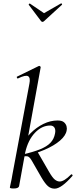

<svg xmlns="http://www.w3.org/2000/svg" viewBox="-20 -1120 457 1149"><path d="M62.4 8Q48.2 8 43.6 6.3Q39 4.6 39 1.6Q39 -1.6 44.5 -24.8Q50 -48 54 -74L156 -619.4Q163.2 -654.6 148.3 -663.8Q133.4 -673 87.6 -650.6Q83.6 -648.8 81.2 -654.8Q78.8 -660.8 82.8 -661.8L212.2 -725Q216.2 -727 220.3 -723.2Q224.4 -719.4 223.4 -717L130.8 -207.4L94.4 -7.2Q91.8 8 62.4 8ZM307.4 9Q284.6 9 267.5 -5.5Q250.4 -20 228 -58L170 -158.8Q158.4 -178.4 148.3 -183.1Q138.2 -187.8 113.4 -181.8L204 -212.4L273.2 -92.4Q294.2 -56 308.6 -44.9Q323 -33.8 337.6 -33.8Q350 -33.8 366.8 -43.9Q383.6 -54 404.4 -75Q408.4 -79 412.4 -74.5Q416.4 -70 413.2 -67Q346.4 9 307.4 9ZM113.4 -181.8V-195Q179.4 -210.2 220.1 -226.7Q260.8 -243.2 282.1 -265.7Q303.4 -288.2 309.4 -321.4Q313.8 -344 305.7 -356.4Q297.6 -368.8 280.6 -368.8Q230.2 -368.8 189 -325.3Q147.8 -281.8 130.8 -207.4L104 -243Q128 -287.8 162.9 -322.8Q197.8 -357.8 239.7 -378.4Q281.6 -399 324.6 -399Q351 -399 363.1 -388.2Q375.2 -377.4 378.4 -363.4Q381.6 -349.4 378.8 -339Q373.8 -308.6 339 -278.5Q304.2 -248.4 246.3 -223.5Q188.4 -198.6 113.4 -181.8ZM225.4 -994 151.8 -1091.6Q150.8 -1093.6 154.2 -1096.7Q157.6 -1099.8 159 -1098.6L243.4 -1041.2L344.8 -1099.4Q347.6 -1101.2 350.2 -1097.4Q352.8 -1093.6 350.8 -1091.6L244.2 -994Q234 -983.8 225.4 -994Z"/></svg>

Font: Cormorant Infant Light
Style: Italic
Weight: 300
Italic angle: -10°
Designer: Christian Thalmann (Catharsis Fonts)
Foundry: Catharsis Fonts
Version: Version 4.001